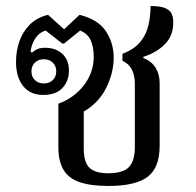

<svg xmlns="http://www.w3.org/2000/svg" viewBox="-20 -605 648 635"><path d="M339 10Q280 10 243.5 -2.5Q207 -15 190 -43.5Q173 -72 173 -118V-262Q198 -271 219 -286Q240 -301 256 -321Q272 -341 281 -365.5Q290 -390 290 -418Q290 -449 280 -471.5Q270 -494 245 -504L192 -461H186L131 -504Q110 -498 97 -478.5Q84 -459 81 -434L86 -431Q95 -439 104.5 -443Q114 -447 130 -447Q164 -447 186 -427Q208 -407 208 -371Q208 -337 186.5 -314Q165 -291 123 -291Q80 -291 56.5 -320.5Q33 -350 33 -400Q33 -436 44 -468Q55 -500 78.5 -523.5Q102 -547 139 -556L192 -508L243 -556Q304 -541 330 -502Q356 -463 356 -414Q356 -365 331.5 -315Q307 -265 257 -236V-114Q257 -68 276 -50Q295 -32 338 -32Q387 -32 406.5 -52.5Q426 -73 426 -119V-327Q426 -357 415.5 -376Q405 -395 385 -404V-427Q424 -442 444 -466.5Q464 -491 471 -522Q478 -553 478 -585Q507 -585 523 -579.5Q539 -574 546 -562.5Q553 -551 553 -531Q553 -487 525.5 -459Q498 -431 454 -417V-413Q481 -403 494.5 -381Q508 -359 508 -331V-123Q508 -50 468 -20Q428 10 339 10ZM125 -329Q143 -329 154.5 -340Q166 -351 166 -369Q166 -387 154.5 -398Q143 -409 125 -409Q107 -409 95.5 -398Q84 -387 84 -369Q84 -351 95.5 -340Q107 -329 125 -329Z"/></svg>

Font: Noto Serif Thai
Style: Regular
Weight: 400
Designer: Monotype Design Team
Foundry: Monotype Imaging Inc.
Version: Version 2.001